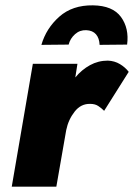

<svg xmlns="http://www.w3.org/2000/svg" viewBox="-20 -699 502 719"><path d="M135 -531Q153 -593 202 -636.5Q251 -680 328 -679Q402 -678 433 -635.5Q464 -593 456 -532L353 -531Q352 -556 339.5 -570.5Q327 -585 303 -586Q279 -587 261 -571Q243 -555 237 -532ZM370 -284Q360 -294 348 -302Q336 -310 318 -310Q283 -311 259.5 -281Q236 -251 228 -212L191 0H24L103 -460H270L262 -409Q286 -438 317 -455Q348 -472 384 -472Q409 -471 429 -459Q449 -447 462 -430Z"/></svg>

Font: Jost* Heavy
Style: Italic
Weight: 800
Italic angle: -10°
Version: Version 3.7